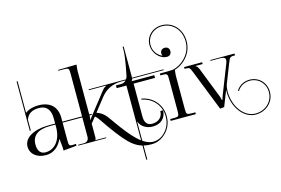

<svg xmlns="http://www.w3.org/2000/svg" viewBox="-139 -1217 2677 1828"><g transform="rotate(-15 1199.5 -302.5)"><path d="M346 -250V-226C346 -101.8 282.4 -19 187 -19C138.9 -19 113 -53 113 -116C113 -203.1 174.6 -250 289 -250ZM417 -250H705V-260H417V-296C417 -406 353 -469 235 -469C187.8 -469 144.2 -459.2 105 -430.4V-742H95V-254L105 -258V-362C126 -420 167 -443 236 -443C308 -443 346 -397 346 -310V-260H284C134.6 -260 35 -202.4 35 -116C35 -41.6 95.8 8 187 8C259 8 314 -37 345 -104H349C350 -69 357 -44 357 1V9L488 -4L487 -22L470 -21C462 -21 456 -20 450 -20C420 -20 417 -31 417 -71Z M505 0H780V-8H674V-10C681 -17 682 -20 682 -36V-169L729 -227C756 -206 784 -157 817 -111L832 -90C974 107 1042 168 1184 168C1233.3 168 1272.9 150.5 1304 126C1351.7 88.4 1390.6 30.4 1390.6 -52.7C1390.6 -171.6 1306 -259.7 1199.8 -276.9L1198.2 -267.1C1299.9 -250.5 1380.6 -166.5 1380.6 -52.7C1380.6 27 1343.6 82.1 1297.8 118.2C1271.1 139.1 1234.4 148.9 1207.3 148.9C1106.4 148.9 1010.4 39.5 893 -126L879 -146C840 -201 816 -236 754 -257V-260L855.5 -389C905.9 -453.1 977.1 -484 1058 -484H1476V-492H738V-484H908V-481C893.7 -473.3 886.2 -472 865 -445L700 -235C690.3 -222.7 683 -209 682 -206L679 -208C680 -212 682 -227 682 -242V-689C682 -707 685 -723 687 -743V-750L505 -746V-738H558C606 -738 611 -733 611 -685V-61C611 -26 593 -8 558 -8H505Z M1166 -434H1377V-461H1153V-462C1161 -466 1166 -482 1166 -503V-640V-800H1156V-763C1156 -698 1122 -534 1122 -534C1116.8 -498.7 1094 -461 1049 -461H999V-434H1095V297H1105V-77C1125.1 -24.5 1173.8 8 1238 8C1318 8 1371 -42 1371 -116H1344C1344 -57 1302 -19 1238 -19C1192 -19 1166 -50 1166 -108Z M1432 -462V-444H1450C1498 -444 1503 -439 1503 -391V-71C1503 -23 1498 -18 1450 -18H1415V0H1663V-18H1628C1580 -18 1574 -23 1574 -71V-405C1574 -423.3 1579 -438.6 1579 -459C1617.6 -470.8 1652.4 -491.3 1680.4 -517.8C1727.4 -562.2 1758.3 -619.5 1758.3 -695.1C1758.3 -809.8 1679.7 -902 1567.6 -902C1475.7 -902 1406.6 -835.7 1406.6 -747.2C1406.6 -671.8 1468 -598 1540 -598C1568 -598 1584 -617 1584 -643C1584 -671 1566 -687 1540 -687C1512 -687 1495 -669 1495 -643C1495 -633.9 1497 -625.9 1500.6 -619.3C1453.8 -639.4 1416.6 -685.7 1416.6 -747.2C1416.6 -830 1480.7 -892 1567.6 -892C1673.5 -892 1748.3 -805.3 1748.3 -695.1C1748.3 -622.4 1719 -568 1673.5 -525C1644.2 -497.3 1607 -476.3 1565.6 -465.6C1549 -462.1 1432 -462 1432 -462Z M1671 -462V-444H1684C1720 -444 1723 -439 1742 -391L1900 9L1941 5L2001.7 -149.2C2001.2 -143 2001 -136.8 2001 -130.6C2001 25.2 2096.8 151.7 2214.9 151.7C2320.2 151.7 2399.4 74.6 2399.4 -22.9C2399.4 -116.1 2329.9 -184.5 2240.2 -184.5C2176.2 -184.5 2132.8 -151.2 2107.8 -111.7L2116.2 -106.3C2139.8 -143.5 2180.1 -174.5 2240.2 -174.5C2324.5 -174.5 2389.4 -110.7 2389.4 -22.9C2389.4 68.7 2315.2 141.7 2214.9 141.7C2102.4 141.7 2011 19.7 2011 -130.6C2011 -153.9 2014.5 -177.8 2022.2 -201.2L2097 -391C2114.3 -434.9 2119 -444 2155 -444H2168V-462H1929V-454H2026C2063.7 -454 2075.9 -441.7 2075.9 -423.3C2075.9 -413.9 2072.7 -402.8 2068 -391L1958 -111C1948 -87 1945 -72 1945 -69V-67H1936V-69C1936 -73 1934 -87 1926 -106L1809 -404C1802 -421 1792 -437 1778 -442V-444H1849V-462Z"/></g></svg>

Font: FoglihtenNo04
Style: Regular
Weight: 500
Designer: gluk (gluksza@wp.pl)
Foundry: gluk (gluksza@wp.pl)
Version: Version 0.70